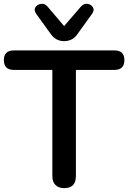

<svg xmlns="http://www.w3.org/2000/svg" viewBox="-23 -966 664 994"><path d="M309 8Q281 8 264.5 -8Q248 -24 248 -54V-604H49Q-3 -604 -3 -655Q-3 -705 49 -705H569Q621 -705 621 -655Q621 -604 569 -604H370V-54Q370 8 309 8ZM309 -753Q288 -753 270.5 -762Q253 -771 239 -791L164 -895Q151 -914 160.5 -928.5Q170 -943 189 -946Q208 -949 223 -932L309 -831L396 -932Q412 -949 430.5 -946Q449 -943 458 -928.5Q467 -914 454 -895L379 -791Q366 -771 348 -762Q330 -753 309 -753Z"/></svg>

Font: Chiron GoRound TC M
Style: Regular
Weight: 500
Designer: Ryoko NISHIZUKA 西塚涼子 (kana, bopomofo & ideographs); Paul D. Hunt (Latin, Greek & Cyrillic); Sandoll Communications 산돌커뮤니
Foundry: Adobe
Version: Version 1.000;hotconv 1.1.1;makeotfexe 2.6.0